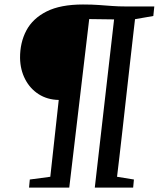

<svg xmlns="http://www.w3.org/2000/svg" viewBox="-20 -856 724 876"><path d="M112.5 0 116 -37 209.5 -49.5 248 -400Q196 -401 156.5 -426.2Q117 -451.5 94.8 -494.5Q72.5 -537.5 71.5 -591Q71 -661.5 100.2 -716.8Q129.5 -772 192.8 -803.8Q256 -835.5 358.5 -835.5Q400 -835.5 430.8 -833.2Q461.5 -831 490.5 -828.8Q519.5 -826.5 555.5 -826.5H684L679.5 -783L596 -768.5Q593 -743.5 587 -690.5Q581 -637.5 573 -567.2Q565 -497 556.5 -420.5Q548 -344 539.8 -271.2Q531.5 -198.5 524.8 -140.2Q518 -82 514 -49.5L591 -37L587.5 0H412.5L500.5 -767.5L387 -769L296 0Z"/></svg>

Font: Merriweather
Style: Italic
Weight: 400
Italic angle: -7.8°
Designer: Eben Sorkin
Foundry: Eben Sorkin
Version: Version 2.100